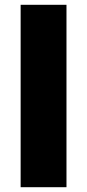

<svg xmlns="http://www.w3.org/2000/svg" viewBox="-20 -873 363 800"><path d="M257 -93V-853H66V-93Z"/></svg>

Font: Noto Sans Telugu UI Black
Style: Regular
Weight: 900
Designer: Jelle Bosma - Monotype Design Team
Foundry: Monotype Imaging Inc.
Version: Version 2.005